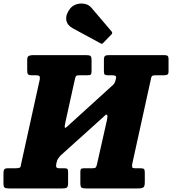

<svg xmlns="http://www.w3.org/2000/svg" viewBox="-54 -1060 968 1080"><path d="M598 -617Q601 -629.5 595.8 -633Q590.5 -636.5 577.5 -636.5H552Q540 -636.5 535.2 -640.5Q530.5 -644.5 530.5 -660.5V-722Q530.5 -741 537 -745.5Q543.5 -750 560.5 -750H868.5Q882.5 -750 888.2 -746Q894 -742 894 -727V-658.5Q894 -645 888.2 -640.8Q882.5 -636.5 868 -636.5H819.5Q804.5 -636.5 800.2 -631.5Q796 -626.5 794 -611.5L689.5 -136.5Q688 -123 690.2 -118.2Q692.5 -113.5 706 -113.5H737Q752 -113.5 756.2 -108.8Q760.5 -104 760.5 -88.5V-35.5Q760.5 -11.5 752.2 -5.8Q744 0 720.5 0H430Q410 0 404 -5.2Q398 -10.5 398 -31.5V-92.5Q398 -105.5 402 -109.5Q406 -113.5 419 -113.5H465Q479 -113.5 483.8 -117.5Q488.5 -121.5 492 -138L548 -386.5Q552.5 -408.5 548.2 -413.5Q544 -418.5 534.5 -408.5L286 -184.5Q280.5 -178 274 -169.5Q267.5 -161 265.5 -150.5L263 -140.5Q260 -126 263 -119.8Q266 -113.5 281 -113.5H307Q319 -113.5 324 -110.5Q329 -107.5 329 -93.5V-30.5Q329 -10 322.2 -5Q315.5 0 296 0H-2.5Q-22 0 -28.2 -4.8Q-34.5 -9.5 -34.5 -30V-84.5Q-34.5 -100.5 -30 -107Q-25.5 -113.5 -9.5 -113.5H33Q49.5 -113.5 56.2 -116.5Q63 -119.5 64.5 -136.5L170 -614.5Q171.5 -629 166.8 -632.8Q162 -636.5 147.5 -636.5H125Q110 -636.5 104.5 -641.2Q99 -646 99 -664.5V-724.5Q99 -741 108 -745.5Q117 -750 132.5 -750H429.5Q448 -750 454.5 -745.5Q461 -741 461 -721V-659Q461 -644 456 -640.2Q451 -636.5 436.5 -636.5H391Q377.5 -636.5 374 -632.5Q370.5 -628.5 367.5 -615.5L312.5 -366.5Q308 -345 311.5 -341.8Q315 -338.5 325.5 -349.5L583.5 -584Q592 -592 595.5 -607.5ZM340 -1011Q354 -1029 376.8 -1036Q399.5 -1043 422.8 -1038.2Q446 -1033.5 461 -1015.5L572.5 -884.5Q581.5 -875.5 573 -866.5L527 -819Q522.5 -814.5 520 -813.8Q517.5 -813 512 -816L357 -900Q322.5 -918.5 318.8 -948.8Q315 -979 340 -1011Z"/></svg>

Font: Besley* Narrow Heavy
Style: Italic
Weight: 800
Width: 4
Italic angle: -13°
Designer: Owen Earl
Foundry: indestructible type*
Version: Version 3.000; ttfautohint (v1.8.3)